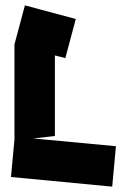

<svg xmlns="http://www.w3.org/2000/svg" viewBox="-20 -686 468 717"><path d="M399 11 21 -25 34 -165V-520L73 -666L263 -615L224 -469L185 -479V-178L104 -169L413 -140Z"/></svg>

Font: Blaka
Style: Regular
Weight: 400
Designer: Mohamed Gaber
Foundry: Kief Type Foundry
Version: Version 1.003; ttfautohint (v1.8.4.7-5d5b)